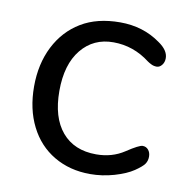

<svg xmlns="http://www.w3.org/2000/svg" viewBox="-63 -560 606 628"><g transform="rotate(10 239.5 -246.0)"><path d="M420.9 -458Q454.1 -435.5 454.1 -409.2Q454.1 -395.5 446.5 -386.2Q439 -377 429.4 -377Q419.9 -377 411.9 -380.9Q403.8 -384.8 398.4 -388.7Q343.8 -430.7 277.3 -430.9Q210.9 -431.2 170.4 -381.6Q129.9 -332 129.9 -243.9Q129.9 -155.8 170.4 -107.9Q210.9 -60.1 284.2 -60.1Q336.9 -60.1 377.4 -86.9Q418 -113.8 429.7 -113.8Q441.4 -113.8 448.7 -105Q456.1 -96.2 456.1 -82.5Q456.1 -68.8 449 -58.3Q441.9 -47.9 418.5 -32Q395 -16.1 355.5 -4.6Q315.9 6.8 275.9 6.8Q208 6.8 155.5 -24.2Q103 -55.2 74.5 -112.1Q45.9 -168.9 45.9 -243.9Q45.9 -318.8 75.4 -377Q105 -435.1 158 -467Q210.9 -499 287.4 -499Q363.8 -499 420.9 -458Z"/></g></svg>

Font: Nunito-Regular
Style: Regular
Weight: 400
Designer: Vernon Adams
Foundry: newtypography
Version: Version 3.000